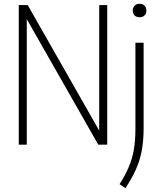

<svg xmlns="http://www.w3.org/2000/svg" viewBox="-20 -767 852 1018"><path d="M79.5 0V-740H127L506 -74.5V-740H548.5V0H501L122 -665.5V0ZM645 230.5 614 209.5Q644 162.5 662.5 119Q681 75.5 689.5 27Q698 -21.5 698 -83.5V-540.5H741.5V-88.5Q741.5 -20.5 731.5 32.2Q721.5 85 700.2 132.2Q679 179.5 645 230.5ZM720 -675.5Q703.5 -675.5 693.8 -685Q684 -694.5 684 -711Q684 -727 693.8 -737Q703.5 -747 720 -747Q736.5 -747 746.2 -737Q756 -727 756 -711Q756 -694.5 746.2 -685Q736.5 -675.5 720 -675.5Z"/></svg>

Font: Encode Sans Cnd XLt
Style: Regular
Weight: 200
Width: 3
Designer: Multiple Designers
Foundry: Impallari Type
Version: Version 3.002; ttfautohint (v1.8.3) -l 8 -r 50 -G 200 -x 14 